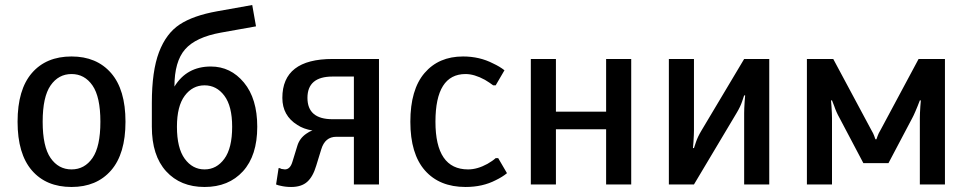

<svg xmlns="http://www.w3.org/2000/svg" viewBox="-20 -735 3860 765"><path d="M265 10Q164 10 107 -56Q50 -122 50 -250Q50 -378 107 -444Q164 -510 265 -510Q365 -510 422.5 -444Q480 -378 480 -250Q480 -122 422.5 -56Q365 10 265 10ZM181.5 -105.5Q213 -60 265 -60Q317 -60 348.5 -105.5Q380 -151 380 -250Q380 -349 348.5 -394.5Q317 -440 265 -440Q213 -440 181.5 -394.5Q150 -349 150 -250Q150 -151 181.5 -105.5Z M585 -230V-325Q585 -452 613.5 -527Q642 -602 696 -637.5Q750 -673 845 -690L985 -715L1000 -630L860 -605Q760 -587 717.5 -538.5Q675 -490 675 -390Q724 -470 820 -470Q899 -470 952 -406Q1005 -342 1005 -230Q1005 -115 948 -52.5Q891 10 795 10Q699 10 642 -52.5Q585 -115 585 -230ZM905 -230Q905 -312 874 -353.5Q843 -395 795 -395Q747 -395 716 -353.5Q685 -312 685 -230Q685 -145 716 -102.5Q747 -60 795 -60Q843 -60 874 -102.5Q905 -145 905 -230Z M1140 10Q1117 10 1097 5Q1090 4 1080 0L1090 -65H1095L1101 -62Q1111 -60 1115 -60Q1136 -60 1145 -90L1165 -155Q1174 -184 1200 -202Q1212 -211 1225 -215Q1189 -221 1165 -237Q1105 -274 1105 -345Q1105 -500 1305 -500H1490V0H1390V-190H1320Q1275 -190 1260 -140L1240 -75Q1227 -31 1204 -10.5Q1181 10 1140 10ZM1305 -260H1390V-430H1305Q1205 -430 1205 -345Q1205 -260 1305 -260Z M1835 10Q1731 10 1673 -56Q1615 -122 1615 -250Q1615 -378 1671.5 -444Q1728 -510 1825 -510Q1891 -510 1945 -482Q1971 -470 1990 -455L1955 -395H1945Q1932 -405 1912 -417Q1870 -440 1835 -440Q1715 -440 1715 -250Q1715 -60 1845 -60Q1882 -60 1922 -82Q1943 -94 1955 -105H1965L2000 -45Q1982 -30 1955 -17Q1903 10 1835 10Z M2095 0V-500H2195V-290H2395V-500H2495V0H2395V-220H2195V0Z M2645 0V-500H2745V-215Q2745 -199 2743 -169L2741 -145H2745L2753 -169Q2760 -190 2775 -215L2945 -500H3045V0H2945V-285Q2945 -301 2947 -331L2949 -355H2945L2937 -331Q2930 -310 2915 -285L2745 0Z M3195 0V-500H3300L3450 -220Q3461 -201 3463 -194Q3467 -183 3468 -180H3472Q3473 -183 3477 -194Q3479 -201 3490 -220L3640 -500H3745V0H3645V-265Q3645 -281 3647 -311L3649 -335H3645L3636 -312Q3634 -307 3627 -290.5Q3620 -274 3615 -265L3520 -85H3420L3325 -265Q3312 -288 3304 -312L3295 -335H3291L3293 -311Q3295 -281 3295 -265V0Z"/></svg>

Font: Scada
Style: Regular
Weight: 400
Designer: Jovanny Lemonad
Foundry: Jovanny Lemonad
Version: Version 4.100;PS 004.100;hotconv 1.0.88;makeotf.lib2.5.64775